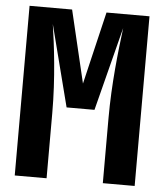

<svg xmlns="http://www.w3.org/2000/svg" viewBox="-52 -776 705 823"><g transform="rotate(5 300.0 -365.0)"><path d="M42 0H179V-280C179 -433 161 -574 148 -661L238 -310H358L450 -670C437 -567 421 -426 421 -280V0H558V-730H373L299 -418L225 -730H42Z"/></g></svg>

Font: JetBrains Mono ExtraBold
Style: Regular
Weight: 800
Monospace: yes
Designer: Philipp Nurullin, Konstantin Bulenkov
Foundry: JetBrains
Version: Version 2.305